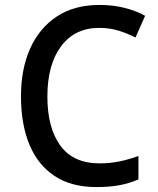

<svg xmlns="http://www.w3.org/2000/svg" viewBox="-20 -747 640 778"><path d="M370 11Q269 11 201 -34Q133 -79 99 -161.5Q65 -244 65 -357Q65 -467 102 -550Q139 -633 210 -680Q281 -727 383 -727Q487 -727 568 -683L529 -595Q498 -611 461.5 -622.5Q425 -634 382 -634Q283 -634 227.5 -559.5Q172 -485 172 -356Q172 -229 224.5 -157Q277 -85 384 -85Q426 -85 464.5 -93Q503 -101 541 -115V-20Q504 -4 464 3.5Q424 11 370 11Z"/></svg>

Font: Noto Sans Mono Medium
Style: Regular
Weight: 500
Designer: Monotype Design Team
Foundry: Monotype Imaging Inc.
Version: Version 2.014